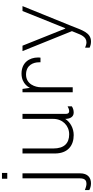

<svg xmlns="http://www.w3.org/2000/svg" viewBox="450 -1244 946 1954"><g transform="rotate(-90 923.0 -267.0)"><path d="M81 -720V-666H140V-720ZM85 -511V73C85 132 56 140 28 140C13 140 -18 131 -34 124V169C-17 179 9 186 34 186C93 186 136 152 136 75V-511Z M690 -76C690 -36 705 10 754 10C778 10 800 3 818 -9V-52C803 -43 783 -36 768 -36C753 -36 741 -45 741 -69V-511H690V-197C690 -105 623 -36 533 -36C443 -36 389 -86 389 -197V-511H338V-182C338 -49 419 10 525 10C592 10 655 -22 690 -76Z M1266 -328H1313C1313 -328 1315 -338 1315 -352C1315 -442 1262 -521 1151 -521C1040 -521 1006 -435 1006 -435L995 -511H961V0H1012V-324C1012 -379 1042 -475 1141 -475C1240 -475 1266 -397 1266 -344Z M1636 -13 1838 -511H1788L1613 -76H1609L1435 -511H1380L1583 -8L1563 41C1547 81 1526 140 1469 140C1451 140 1429 132 1415 126V172C1437 182 1456 186 1478 186C1569 186 1593 94 1636 -13Z"/></g></svg>

Font: Chivo Light
Style: Regular
Weight: 300
Designer: Hector Gatti
Foundry: Omnibus-Type
Version: Version 1.003;PS 001.003;hotconv 1.0.70;makeotf.lib2.5.58329